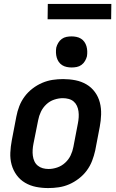

<svg xmlns="http://www.w3.org/2000/svg" viewBox="-20 -944 590 976"><path d="M225 12Q193 12 163 6Q133 0 107.5 -15Q82 -30 64.5 -54Q47 -78 39 -107Q31 -136 32.5 -168Q34 -200 40 -231L63 -351Q68 -378 78 -404Q88 -430 105 -453Q122 -476 145.5 -494Q169 -512 195 -523Q221 -534 247.5 -538Q274 -542 301 -542Q333 -542 363.5 -536Q394 -530 419.5 -515Q445 -500 462.5 -476Q480 -452 487.5 -423Q495 -394 494 -362Q493 -330 487 -299L464 -179Q458 -152 448 -126Q438 -100 421 -77Q404 -54 380.5 -36Q357 -18 331.5 -7Q306 4 279 8Q252 12 225 12ZM227 -85Q248 -85 270.5 -92.5Q293 -100 311 -116.5Q329 -133 339 -154Q349 -175 353 -197L376 -317Q379 -332 380 -347.5Q381 -363 379 -378Q377 -393 371 -406Q365 -419 354.5 -428Q344 -437 329.5 -441Q315 -445 299 -445Q278 -445 255.5 -437.5Q233 -430 215.5 -413.5Q198 -397 188 -376Q178 -355 174 -333L150 -213Q147 -198 146 -182.5Q145 -167 147 -152Q149 -137 155 -124Q161 -111 172 -102Q183 -93 197 -89Q211 -85 227 -85ZM344 -601Q332 -601 319.5 -603.5Q307 -606 296.5 -612.5Q286 -619 279 -629Q272 -639 268.5 -651Q265 -663 264.5 -676Q264 -689 266 -702Q269 -714 276 -726Q283 -738 294 -746Q305 -754 318 -756.5Q331 -759 344 -759Q356 -759 368.5 -756.5Q381 -754 391.5 -747.5Q402 -741 409 -731Q416 -721 419.5 -709Q423 -697 423.5 -684Q424 -671 422 -658Q419 -646 412 -634Q405 -622 394 -614Q383 -606 370 -603.5Q357 -601 344 -601ZM545 -846H222L223 -924H546Z"/></svg>

Font: Lode
Style: Bold Italic
Weight: 700
Italic angle: -11°
Monospace: yes
Designer: Belleve Invis
Foundry: Belleve Invis
Version: Version 29.2.0; ttfautohint (v1.8.3)